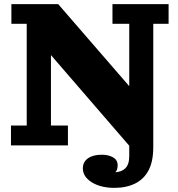

<svg xmlns="http://www.w3.org/2000/svg" viewBox="-20 -702 861 927"><path d="M33 0V-96H109V-587H35V-682H261L226 -436V-96H308V0ZM613 12 226 -436 261 -682 604 -286ZM604 52V-587H523V-682H794V-587H720V8ZM529 130Q564 130 584 111.5Q604 93 604 52L720 8Q720 77 697.5 120Q675 163 632.5 184Q590 205 533 205ZM472 45Q503 45 525.5 57.5Q548 70 548 96Q548 127 526 138.5Q504 150 472 150L479 115Q488 122 501 126Q514 130 529 130L533 205Q466 205 423 178Q380 151 380 111Q380 80 404.5 62.5Q429 45 472 45Z"/></svg>

Font: Montagu Slab 24pt
Style: Bold
Weight: 700
Designer: Florian Karsten
Foundry: Florian Karsten
Version: Version 1.000